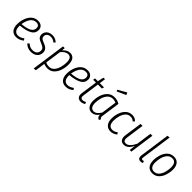

<svg xmlns="http://www.w3.org/2000/svg" viewBox="263 -2209 3844 3844"><g transform="rotate(45 2184.5 -287.5)"><path d="M109 -206V-188Q109 -111 139 -74.5Q169 -38 222 -38Q258 -38 289 -50.5Q320 -63 356 -89L381 -51Q342 -20 302.5 -4.5Q263 11 218 11Q138 11 94.5 -41Q51 -93 51 -187Q51 -271 78.5 -351Q106 -431 162.5 -482.5Q219 -534 302 -534Q368 -534 405 -499.5Q442 -465 442 -411Q442 -315 354.5 -267.5Q267 -220 109 -206ZM113 -251Q250 -263 317 -300Q384 -337 384 -409Q384 -444 363 -465.5Q342 -487 299 -487Q219 -487 172.5 -418Q126 -349 113 -251Z M856 -475 826 -441Q799 -464 771 -475.5Q743 -487 709 -487Q659 -487 628.5 -461.5Q598 -436 598 -394Q598 -360 619.5 -339.5Q641 -319 697 -299Q764 -274 793.5 -240Q823 -206 823 -153Q823 -78 771 -33.5Q719 11 635 11Q536 11 468 -59L502 -92Q530 -65 562 -51Q594 -37 636 -37Q697 -37 731 -67Q765 -97 765 -149Q765 -188 743 -211.5Q721 -235 662 -257Q595 -281 568 -311.5Q541 -342 541 -391Q541 -430 562 -463Q583 -496 621 -515Q659 -534 709 -534Q794 -534 856 -475Z M1016 -523H1064L1058 -453Q1129 -534 1212 -534Q1279 -534 1316 -486Q1353 -438 1353 -349Q1353 -264 1328 -182Q1303 -100 1246.5 -44.5Q1190 11 1102 11Q1050 11 999 -10L969 199L913 206ZM1296 -351Q1296 -487 1201 -487Q1125 -487 1054 -398L1006 -57Q1030 -46 1052 -41Q1074 -36 1103 -36Q1171 -36 1214 -85.5Q1257 -135 1276.5 -207Q1296 -279 1296 -351Z M1511 -206V-188Q1511 -111 1541 -74.5Q1571 -38 1624 -38Q1660 -38 1691 -50.5Q1722 -63 1758 -89L1783 -51Q1744 -20 1704.5 -4.5Q1665 11 1620 11Q1540 11 1496.5 -41Q1453 -93 1453 -187Q1453 -271 1480.5 -351Q1508 -431 1564.5 -482.5Q1621 -534 1704 -534Q1770 -534 1807 -499.5Q1844 -465 1844 -411Q1844 -315 1756.5 -267.5Q1669 -220 1511 -206ZM1515 -251Q1652 -263 1719 -300Q1786 -337 1786 -409Q1786 -444 1765 -465.5Q1744 -487 1701 -487Q1621 -487 1574.5 -418Q1528 -349 1515 -251Z M2000 -119Q1998 -101 1998 -95Q1998 -37 2052 -37Q2087 -37 2128 -61L2147 -21Q2097 11 2045 11Q1997 11 1969.5 -16.5Q1942 -44 1942 -94Q1942 -101 1944 -121L1994 -477H1915L1922 -523H2002L2030 -650L2075 -655L2057 -523H2176L2163 -477H2050Z M2615 -494 2561 -114Q2557 -84 2557 -76Q2557 -58 2563.5 -47Q2570 -36 2585 -29L2567 11Q2536 2 2520.5 -18.5Q2505 -39 2506 -80Q2442 11 2358 11Q2289 11 2250 -40Q2211 -91 2211 -179Q2211 -262 2238 -343.5Q2265 -425 2322.5 -479.5Q2380 -534 2467 -534Q2509 -534 2544 -524Q2579 -514 2615 -494ZM2269 -180Q2269 -109 2294 -72.5Q2319 -36 2367 -36Q2408 -36 2442.5 -63.5Q2477 -91 2509 -143L2555 -467Q2516 -488 2467 -488Q2400 -488 2355.5 -441Q2311 -394 2290 -323Q2269 -252 2269 -180ZM2578 -781 2601 -730 2413 -645 2396 -677Z M3097 -480 3065 -446Q3044 -466 3021 -476Q2998 -486 2968 -486Q2903 -486 2861.5 -439.5Q2820 -393 2801 -324Q2782 -255 2782 -186Q2782 -112 2811 -75Q2840 -38 2893 -38Q2924 -38 2951 -49Q2978 -60 3008 -82L3032 -43Q2966 11 2889 11Q2812 11 2767.5 -41.5Q2723 -94 2723 -189Q2723 -269 2749 -348.5Q2775 -428 2830.5 -481Q2886 -534 2969 -534Q3008 -534 3039 -521Q3070 -508 3097 -480Z M3155 -111Q3155 -133 3157 -144L3211 -523H3267L3214 -143Q3211 -125 3211 -110Q3211 -36 3276 -36Q3368 -36 3446 -198L3491 -523H3547L3473 0H3427L3441 -127Q3407 -62 3364.5 -25.5Q3322 11 3267 11Q3214 11 3184.5 -21Q3155 -53 3155 -111Z M3723 -84Q3722 -79 3722 -70Q3722 -53 3729 -45.5Q3736 -38 3752 -38Q3764 -38 3786 -44L3798 -3Q3770 11 3741 11Q3706 11 3686.5 -8.5Q3667 -28 3667 -65Q3667 -73 3669 -89L3760 -736L3816 -743Z M3905 -189Q3905 -267 3930 -346.5Q3955 -426 4010.5 -480Q4066 -534 4151 -534Q4231 -534 4274.5 -481.5Q4318 -429 4318 -335Q4318 -258 4293 -178Q4268 -98 4213 -43.5Q4158 11 4072 11Q3992 11 3948.5 -42Q3905 -95 3905 -189ZM4260 -339Q4260 -412 4232 -449.5Q4204 -487 4150 -487Q4083 -487 4041 -438Q3999 -389 3981 -320Q3963 -251 3963 -185Q3963 -112 3991.5 -74.5Q4020 -37 4074 -37Q4140 -37 4181.5 -85.5Q4223 -134 4241.5 -203.5Q4260 -273 4260 -339Z"/></g></svg>

Font: Fira Sans Condensed Light
Style: Italic
Weight: 300
Width: 3
Italic angle: -8°
Designer: Carrois Corporate & Edenspiekermann AG
Foundry: Carrois Corporate GbR & Edenspiekermann AG
Version: Version 4.203